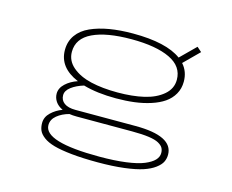

<svg xmlns="http://www.w3.org/2000/svg" viewBox="-103 -681 1256 1039"><g transform="rotate(15 525.0 -161.0)"><path d="M527 -149Q421 -149 343.5 -171.5Q302 -159 274.5 -138.2Q247 -117.5 247 -92Q247 -64 268.8 -48Q290.5 -32 332 -32H668Q879 -32 879 73Q879 94.5 870 113.2Q861 132 836.2 150.5Q811.5 169 772.8 182Q734 195 669.8 203Q605.5 211 522 211Q437 211 374.5 204.5Q312 198 274.2 187.2Q236.5 176.5 214 159.5Q191.5 142.5 183.8 124.5Q176 106.5 176 83Q176 49 202.8 23.8Q229.5 -1.5 265 -14.5Q238 -27 224.5 -47.2Q211 -67.5 211 -91Q211 -122 237.8 -147Q264.5 -172 304.5 -185.5Q193 -232.5 193 -331Q193 -379 218.5 -414.8Q244 -450.5 290.2 -471.2Q336.5 -492 395.5 -502Q454.5 -512 527 -512Q713.5 -512 798 -450L882 -533L908 -510L824 -426.5Q859 -387.5 859 -331Q859 -292 841.2 -261Q823.5 -230 793.2 -209.2Q763 -188.5 720.2 -174.8Q677.5 -161 629.5 -155Q581.5 -149 527 -149ZM527 -182Q610.5 -182 674.8 -197Q739 -212 779.5 -246.5Q820 -281 820 -331Q820 -406 742.5 -443Q665 -480 527 -480Q387.5 -480 309.8 -443Q232 -406 232 -331Q232 -281 272.5 -246.5Q313 -212 377.8 -197Q442.5 -182 527 -182ZM212 85Q212 179 522 179Q607.5 179 671 170.5Q734.5 162 770.5 147Q806.5 132 823.8 113.8Q841 95.5 841 74Q841 57 834 44.8Q827 32.5 808.2 22Q789.5 11.5 752.2 6.2Q715 1 659 1H348Q325 1 306.5 -2Q267 8.5 239.5 31Q212 53.5 212 85Z"/></g></svg>

Font: League Mono Extended Thin
Style: Regular
Weight: 100
Width: 9
Designer: Tyler Finck
Foundry: The League of Moveable Type / Tyler Finck
Version: Version 2.210